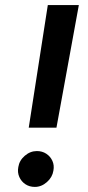

<svg xmlns="http://www.w3.org/2000/svg" viewBox="-20 -720 347 755"><path d="M93 -218 168 -700H290L202 -218ZM117 15Q96 15 80 4.5Q64 -6 56 -24Q48 -42 52 -63Q56 -89 77.5 -107.5Q99 -126 125 -126Q146 -126 162 -115.5Q178 -105 186 -87.5Q194 -70 190 -49Q186 -23 164.5 -4Q143 15 117 15Z"/></svg>

Font: Figtree Light SemiBold
Style: Italic
Weight: 600
Italic angle: -9.5°
Version: Version 2.001;gftools[0.9.30]